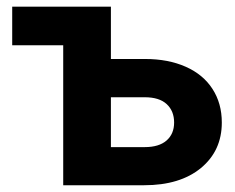

<svg xmlns="http://www.w3.org/2000/svg" viewBox="-20 -548 696 568"><path d="M16.1 -528.3H308.1V-373.5H409.2Q477.5 -373.5 529.3 -350.6Q581.1 -327.6 608.6 -284.9Q636.2 -242.2 636.2 -185.5Q636.2 -102.1 574.5 -51Q512.7 0 406.2 0H167V-414.1H16.1ZM308.1 -260.3V-112.8H408.2Q450.2 -112.8 472.7 -132.3Q495.1 -151.9 495.1 -185.5Q495.1 -219.7 473.1 -240Q451.2 -260.3 408.2 -260.3Z"/></svg>

Font: Roboto-o
Style: o-Bold
Weight: 700
Designer: Google
Version: Version 2.134; 2016; ttfautohint (v1.6)